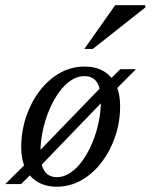

<svg xmlns="http://www.w3.org/2000/svg" viewBox="-41 -694 568 724"><path d="M278 -443Q320 -443 349.8 -425.5Q379.5 -408 395.8 -374.8Q412 -341.5 412 -294.5Q412 -235 393.8 -180.5Q375.5 -126 343 -83Q310.5 -40 267 -15Q223.5 10 173 10Q131.5 10 101.2 -7.8Q71 -25.5 55 -58.8Q39 -92 39 -138.5Q39 -198 57.2 -252.8Q75.5 -307.5 107.8 -350.2Q140 -393 183.5 -418Q227 -443 278 -443ZM174 -26Q200.5 -26 225.2 -43Q250 -60 270.8 -89.2Q291.5 -118.5 307 -155.5Q322.5 -192.5 331 -233.2Q339.5 -274 339.5 -314Q339.5 -361.5 324.2 -384.2Q309 -407 277 -407Q250 -407 225.5 -390.2Q201 -373.5 180.2 -344.2Q159.5 -315 144 -277.8Q128.5 -240.5 120 -199.8Q111.5 -159 111.5 -119.5Q111.5 -72 126.8 -49Q142 -26 174 -26ZM412.5 -433H471.5L386 -347L361.5 -327.5L106 -62.5L85 -46L38.5 0H-21L63 -83.5L86.5 -103L345 -370.5L367 -388ZM277 -509.5 393.5 -674.5H507L506.5 -665.5L309 -509.5Z"/></svg>

Font: Newsreader 17pt
Style: Italic
Weight: 400
Italic angle: -17°
Version: Version 1.003